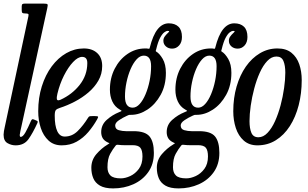

<svg xmlns="http://www.w3.org/2000/svg" viewBox="-24 -800 1716 1070"><path d="M239.5 -755 95.5 -96Q93.5 -89 89.8 -70.8Q86 -52.5 86 -48.5Q86 -37 91.5 -37Q103.5 -37 117.8 -62.2Q132 -87.5 149 -127Q152 -133 155 -135Q158 -137 165 -134L178 -128.5Q184.5 -126 185.8 -123.5Q187 -121 184.5 -114.5Q159 -58.5 134.5 -24.2Q110 10 63 10Q39 10 17.5 -2.5Q-4 -15 -4 -49.5Q-4 -57 -2 -69.5Q0 -82 2.5 -92L134 -708Q136.5 -719 133.5 -722Q130.5 -725 118 -725H117Q104.5 -725 100.8 -728.2Q97 -731.5 97 -744V-764Q97 -774.5 101.2 -777.2Q105.5 -780 115 -780H218Q237.5 -780 240.5 -776Q243.5 -772 239.5 -755Z M189 -180Q189 -255 209 -318.8Q229 -382.5 264.2 -430Q299.5 -477.5 345.5 -503.8Q391.5 -530 443 -530Q490 -530 517.8 -504.2Q545.5 -478.5 545.5 -432Q545.5 -388 524.5 -351.2Q503.5 -314.5 469 -285Q434.5 -255.5 392.8 -233.8Q351 -212 309 -198.5Q293 -193.5 287 -186.2Q281 -179 281 -155Q281 -99.5 295 -69.2Q309 -39 336.5 -39Q378 -39 409 -69.8Q440 -100.5 467 -144Q471 -150.5 475.2 -151.8Q479.5 -153 490.5 -153H505Q519.5 -153 522 -150.2Q524.5 -147.5 518 -136Q496.5 -97.5 468.2 -64.2Q440 -31 403.2 -10.5Q366.5 10 319.5 10Q275.5 10 246.5 -16.8Q217.5 -43.5 203.2 -86.8Q189 -130 189 -180ZM313 -244Q378.5 -274 420.2 -327.2Q462 -380.5 462.5 -447Q463.5 -483 433.5 -483Q410.5 -483 383.2 -454.2Q356 -425.5 332.5 -379Q309 -332.5 296 -278Q291 -258 293 -247.2Q295 -236.5 313 -244Z M485 135Q485 91.5 513.2 58.8Q541.5 26 576.5 5Q587.5 -2 586 -2Q584.5 -2 576 -6.5Q556.5 -16 548.2 -30.2Q540 -44.5 540 -64Q540 -104.5 570.8 -132Q601.5 -159.5 640 -175Q654.5 -180.5 653.5 -182.5Q652.5 -184.5 642.5 -190Q615.5 -205.5 602 -234.5Q588.5 -263.5 588.5 -300Q588.5 -365 615.2 -417Q642 -469 686.8 -499.5Q731.5 -530 786 -530Q792.5 -530 795 -529.8Q797.5 -529.5 799.5 -529Q805 -528.5 807 -528.2Q809 -528 810.5 -534Q828 -604 854.5 -637Q881 -670 916.5 -670Q951 -670 970.5 -651.2Q990 -632.5 990 -594Q990 -564 974 -546.5Q958 -529 935.5 -529Q914.5 -529 900.5 -541.5Q886.5 -554 886.5 -573Q886.5 -586 893.8 -596.2Q901 -606.5 908.8 -613.5Q916.5 -620.5 918.5 -624.2Q920.5 -628 909.5 -628Q903 -628 891.8 -620Q880.5 -612 868.5 -589.8Q856.5 -567.5 846.5 -525.5Q845.5 -520.5 844.2 -517.8Q843 -515 846.5 -512.5Q865 -502 882.8 -471.8Q900.5 -441.5 900.5 -394Q900.5 -324 871.2 -271.2Q842 -218.5 797.5 -189.2Q753 -160 706.5 -160H699Q696.5 -160 694 -159.2Q691.5 -158.5 684 -155Q660.5 -144.5 639.2 -130.2Q618 -116 618 -101Q618 -80 638.2 -74.5Q658.5 -69 678.5 -69H720Q785 -69 809.2 -39.8Q833.5 -10.5 833.5 52Q833.5 115 802.2 159.2Q771 203.5 719.2 226.8Q667.5 250 606.5 250Q559.5 250 533 234.5Q506.5 219 495.8 193Q485 167 485 135ZM672.5 -262Q672.5 -200 715.5 -200Q736 -200 754.5 -220.5Q773 -241 787.2 -275Q801.5 -309 809.8 -349.8Q818 -390.5 818 -431Q818 -490 777.5 -490Q756 -490 737 -469Q718 -448 703.5 -414.2Q689 -380.5 680.8 -340.5Q672.5 -300.5 672.5 -262ZM620.5 11.5Q605 30.5 590 57.5Q575 84.5 575 132Q575 162 591.5 178Q608 194 649 194Q674 194 702 181Q730 168 750 141Q770 114 770 72Q770 38 758.2 23.5Q746.5 9 714 9H665.5Q659 9 654.5 8.8Q650 8.5 634.5 7Q625 5.5 620.5 11.5Z M850 135Q850 91.5 878.2 58.8Q906.5 26 941.5 5Q952.5 -2 951 -2Q949.5 -2 941 -6.5Q921.5 -16 913.2 -30.2Q905 -44.5 905 -64Q905 -104.5 935.8 -132Q966.5 -159.5 1005 -175Q1019.5 -180.5 1018.5 -182.5Q1017.5 -184.5 1007.5 -190Q980.5 -205.5 967 -234.5Q953.5 -263.5 953.5 -300Q953.5 -365 980.2 -417Q1007 -469 1051.8 -499.5Q1096.5 -530 1151 -530Q1157.5 -530 1160 -529.8Q1162.5 -529.5 1164.5 -529Q1170 -528.5 1172 -528.2Q1174 -528 1175.5 -534Q1193 -604 1219.5 -637Q1246 -670 1281.5 -670Q1316 -670 1335.5 -651.2Q1355 -632.5 1355 -594Q1355 -564 1339 -546.5Q1323 -529 1300.5 -529Q1279.5 -529 1265.5 -541.5Q1251.5 -554 1251.5 -573Q1251.5 -586 1258.8 -596.2Q1266 -606.5 1273.8 -613.5Q1281.5 -620.5 1283.5 -624.2Q1285.5 -628 1274.5 -628Q1268 -628 1256.8 -620Q1245.5 -612 1233.5 -589.8Q1221.5 -567.5 1211.5 -525.5Q1210.5 -520.5 1209.2 -517.8Q1208 -515 1211.5 -512.5Q1230 -502 1247.8 -471.8Q1265.5 -441.5 1265.5 -394Q1265.5 -324 1236.2 -271.2Q1207 -218.5 1162.5 -189.2Q1118 -160 1071.5 -160H1064Q1061.5 -160 1059 -159.2Q1056.5 -158.5 1049 -155Q1025.5 -144.5 1004.2 -130.2Q983 -116 983 -101Q983 -80 1003.2 -74.5Q1023.5 -69 1043.5 -69H1085Q1150 -69 1174.2 -39.8Q1198.5 -10.5 1198.5 52Q1198.5 115 1167.2 159.2Q1136 203.5 1084.2 226.8Q1032.5 250 971.5 250Q924.5 250 898 234.5Q871.5 219 860.8 193Q850 167 850 135ZM1037.5 -262Q1037.5 -200 1080.5 -200Q1101 -200 1119.5 -220.5Q1138 -241 1152.2 -275Q1166.5 -309 1174.8 -349.8Q1183 -390.5 1183 -431Q1183 -490 1142.5 -490Q1121 -490 1102 -469Q1083 -448 1068.5 -414.2Q1054 -380.5 1045.8 -340.5Q1037.5 -300.5 1037.5 -262ZM985.5 11.5Q970 30.5 955 57.5Q940 84.5 940 132Q940 162 956.5 178Q973 194 1014 194Q1039 194 1067 181Q1095 168 1115 141Q1135 114 1135 72Q1135 38 1123.2 23.5Q1111.5 9 1079 9H1030.5Q1024 9 1019.5 8.8Q1015 8.5 999.5 7Q990 5.5 985.5 11.5Z M1276 -180Q1276 -254 1294.5 -317.8Q1313 -381.5 1346.2 -429Q1379.5 -476.5 1424.5 -503.2Q1469.5 -530 1522 -530Q1570.5 -530 1600.2 -506Q1630 -482 1643.8 -442Q1657.5 -402 1657.5 -354Q1657.5 -279.5 1640.5 -213.5Q1623.5 -147.5 1591.2 -97.2Q1559 -47 1513.2 -18.5Q1467.5 10 1410.5 10Q1364.5 10 1334.5 -16.5Q1304.5 -43 1290.2 -86.5Q1276 -130 1276 -180ZM1366.5 -125Q1366.5 -84.5 1377 -59.8Q1387.5 -35 1416 -35Q1443.5 -35 1467 -59.8Q1490.5 -84.5 1508.8 -125Q1527 -165.5 1539.8 -213.5Q1552.5 -261.5 1559.2 -309.2Q1566 -357 1566 -395Q1566 -435.5 1555.5 -460.2Q1545 -485 1516.5 -485Q1489 -485 1465.5 -460.2Q1442 -435.5 1423.8 -395Q1405.5 -354.5 1392.8 -306.5Q1380 -258.5 1373.2 -210.8Q1366.5 -163 1366.5 -125Z"/></svg>

Font: Besley* Condensed
Style: Italic
Weight: 400
Width: 3
Italic angle: -13°
Designer: Owen Earl
Foundry: indestructible type*
Version: Version 3.000; ttfautohint (v1.8.3)